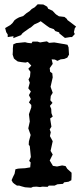

<svg xmlns="http://www.w3.org/2000/svg" viewBox="-20 -867 388 896"><path d="M125 9 97 7 82 3 69 -1H59L47 -9L40 -15L34 -26L41 -42L48 -56L52 -77L64 -80L77 -81L97 -82L109 -84L121 -86L123 -109L116 -116L124 -134L119 -185L114 -192L115 -208L123 -237L112 -268L119 -300L115 -334L126 -366V-377L115 -389L124 -405L115 -423L124 -440L112 -455L119 -481L113 -496L120 -509L122 -532L112 -546L126 -561L110 -578L99 -575L81 -577L63 -580L52 -588L45 -594L39 -612L40 -629V-641L42 -660L56 -666L67 -667L86 -669L97 -670L109 -667L127 -665L132 -673H155L167 -669L185 -672L199 -674L209 -667L233 -669L245 -667L268 -663L281 -661L295 -658L300 -646L301 -629L302 -612L294 -598L280 -592L263 -590L248 -583L236 -589L221 -590L226 -569L212 -549L214 -532L224 -525L226 -506L216 -462L226 -434L217 -419L215 -399L225 -387L213 -373L219 -359L220 -339L226 -323L214 -314L220 -276L212 -263L217 -250L213 -232L226 -208L216 -163L226 -146L212 -118L227 -93L246 -90L270 -95L286 -92L294 -79L303 -71L314 -61V-44L313 -26L300 -19L279 -16L274 -9L248 -7L235 -1H208L202 5L178 4L167 6L150 4L134 5ZM42 -689 43 -698 16 -694V-706L9 -717L4 -736L28 -750L38 -759L48 -773L58 -780L69 -786L88 -792L103 -805L118 -815L128 -825L142 -833L156 -847L182 -846L200 -836L205 -826L225 -817L238 -803L244 -798L255 -791L281 -788L293 -778L294 -774L309 -763L335 -743L329 -735L325 -717L329 -708L316 -694H308L283 -690L267 -703L257 -711L256 -716L238 -722L231 -731L211 -738L198 -747L170 -768L158 -761L140 -753L124 -739L118 -736L94 -719L85 -712L78 -703Z"/></svg>

Font: Winky Rough
Style: Regular
Weight: 400
Designer: Simon Atzbach
Foundry: typofactur
Version: Version 1.206